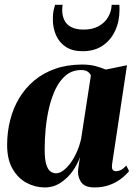

<svg xmlns="http://www.w3.org/2000/svg" viewBox="-20 -790 582 821"><path d="M459.5 -89.5Q457 -70.5 461.8 -64.2Q466.5 -58 475.5 -58Q486.5 -58 497.5 -63.5Q508.5 -69 520 -82L532 -58.5Q518 -41 496.5 -24.8Q475 -8.5 446.8 1.5Q418.5 11.5 383.5 11.5Q340.5 11.5 325.2 -13.8Q310 -39 314.5 -69.5L322 -119Q312.5 -89.5 291.5 -59.5Q270.5 -29.5 239.8 -9Q209 11.5 171.5 11.5Q131 11.5 94 -8Q57 -27.5 33.8 -67.8Q10.5 -108 10.5 -170Q10.5 -225.5 23.5 -276.5Q36.5 -327.5 62.2 -370.5Q88 -413.5 126.5 -445.8Q165 -478 216.5 -496Q268 -514 331.5 -514Q362.5 -514 386.8 -507.8Q411 -501.5 432.5 -492.5L523 -511ZM368.5 -466.5Q366.5 -475 356.2 -482.8Q346 -490.5 327.5 -490.5Q289.5 -490.5 262.8 -468.8Q236 -447 218.2 -410.5Q200.5 -374 190 -329.5Q179.5 -285 175.2 -238.8Q171 -192.5 171 -152Q171 -109 177.8 -87Q184.5 -65 195.8 -57Q207 -49 219.5 -49Q234.5 -49 250.2 -60.5Q266 -72 281 -92.2Q296 -112.5 308 -139.2Q320 -166 327 -197ZM333.5 -571Q289.5 -571 261.2 -589.8Q233 -608.5 219.5 -639.8Q206 -671 206 -707.5Q206 -733 209.2 -746.2Q212.5 -759.5 215.5 -769.5H248Q247.5 -766.5 246.8 -761.5Q246 -756.5 246 -747Q246 -723.5 254.8 -704.5Q263.5 -685.5 284 -674.5Q304.5 -663.5 338.5 -663.5Q375.5 -663.5 402 -678.2Q428.5 -693 442.5 -717.2Q456.5 -741.5 457.5 -769.5H490.5Q490.5 -765 490.8 -761Q491 -757 491 -749Q491 -698.5 472.2 -658.2Q453.5 -618 418.5 -594.5Q383.5 -571 333.5 -571Z"/></svg>

Font: Merriweather 144pt ExtraBold
Style: Italic
Weight: 800
Italic angle: -7.8°
Version: Version 2.101